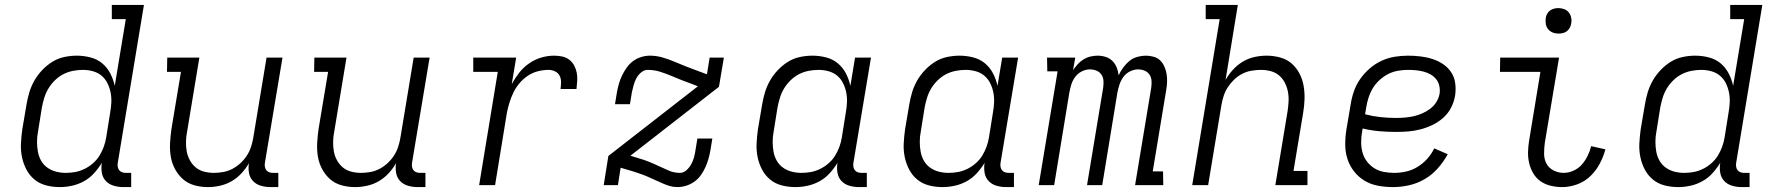

<svg xmlns="http://www.w3.org/2000/svg" viewBox="-20 -755 7240 783"><path d="M224 8Q195 8 168 1Q141 -6 120.5 -23Q100 -40 87.5 -64Q75 -88 69.5 -115Q64 -142 65.5 -170.5Q67 -199 71 -228L88 -328Q92 -353 99.5 -378Q107 -403 120 -426Q133 -449 152 -469Q171 -489 193.5 -503Q216 -517 242 -522.5Q268 -528 293 -528Q321 -528 348.5 -521Q376 -514 396.5 -497Q417 -480 429.5 -456Q442 -432 448 -405L493 -677H436V-735H567L460 -89Q459 -81 460.5 -73.5Q462 -66 466.5 -60.5Q471 -55 478 -52.5Q485 -50 493 -50H515V8H483Q463 8 444 2.5Q425 -3 412 -16.5Q399 -30 395.5 -49.5Q392 -69 395 -89L396 -92Q382 -69 364 -49Q346 -29 322.5 -16Q299 -3 273.5 2.5Q248 8 224 8ZM248 -50Q268 -50 287 -53.5Q306 -57 324.5 -66Q343 -75 359 -89Q375 -103 385.5 -120Q396 -137 403 -156Q410 -175 413 -194L429 -294Q433 -316 434 -337Q435 -358 431 -378Q427 -398 418 -416Q409 -434 394 -446.5Q379 -459 359 -464.5Q339 -470 318 -470Q298 -470 277.5 -466Q257 -462 238.5 -452.5Q220 -443 204.5 -428Q189 -413 178 -395Q167 -377 161 -357.5Q155 -338 151 -318L135 -218Q131 -198 131 -177Q131 -156 134.5 -136.5Q138 -117 147.5 -100Q157 -83 173 -71.5Q189 -60 208.5 -55Q228 -50 248 -50Z M828 8Q799 8 772.5 0.5Q746 -7 726.5 -24Q707 -41 694 -65Q681 -89 676.5 -116Q672 -143 673.5 -171Q675 -199 679 -228L718 -462H661L662 -520H793L743 -218Q739 -198 738.5 -177.5Q738 -157 741.5 -137.5Q745 -118 754.5 -101Q764 -84 778.5 -72Q793 -60 812.5 -55Q832 -50 852 -50Q871 -50 890.5 -53.5Q910 -57 928 -66.5Q946 -76 961 -90Q976 -104 987 -121Q998 -138 1004 -157Q1010 -176 1013 -194L1067 -520H1132L1060 -89Q1059 -81 1060.5 -73.5Q1062 -66 1066.5 -60.5Q1071 -55 1078 -52.5Q1085 -50 1093 -50H1115V8H1083Q1063 8 1044 2.5Q1025 -3 1012 -16.5Q999 -30 995.5 -49.5Q992 -69 995 -89L996 -91Q983 -68 965 -48.5Q947 -29 924.5 -16Q902 -3 877 2.5Q852 8 828 8Z M1428 8Q1399 8 1372.5 0.5Q1346 -7 1326.5 -24Q1307 -41 1294 -65Q1281 -89 1276.5 -116Q1272 -143 1273.5 -171Q1275 -199 1279 -228L1318 -462H1261L1262 -520H1393L1343 -218Q1339 -198 1338.5 -177.5Q1338 -157 1341.5 -137.5Q1345 -118 1354.5 -101Q1364 -84 1378.5 -72Q1393 -60 1412.5 -55Q1432 -50 1452 -50Q1471 -50 1490.5 -53.5Q1510 -57 1528 -66.5Q1546 -76 1561 -90Q1576 -104 1587 -121Q1598 -138 1604 -157Q1610 -176 1613 -194L1667 -520H1732L1660 -89Q1659 -81 1660.5 -73.5Q1662 -66 1666.5 -60.5Q1671 -55 1678 -52.5Q1685 -50 1693 -50H1715V8H1683Q1663 8 1644 2.5Q1625 -3 1612 -16.5Q1599 -30 1595.5 -49.5Q1592 -69 1595 -89L1596 -91Q1583 -68 1565 -48.5Q1547 -29 1524.5 -16Q1502 -3 1477 2.5Q1452 8 1428 8Z M1934 0 2010 -462H1910V-520H2085L2067 -412Q2080 -436 2097.5 -458.5Q2115 -481 2138.5 -497Q2162 -513 2188 -520.5Q2214 -528 2240 -528Q2257 -528 2273 -524.5Q2289 -521 2301.5 -511.5Q2314 -502 2321.5 -488Q2329 -474 2332 -458.5Q2335 -443 2334 -426Q2333 -409 2331 -392H2266Q2268 -406 2268 -420.5Q2268 -435 2262 -446.5Q2256 -458 2243.5 -464Q2231 -470 2217 -470Q2196 -470 2174 -464.5Q2152 -459 2132.5 -446Q2113 -433 2098 -415Q2083 -397 2073.5 -377Q2064 -357 2057.5 -336Q2051 -315 2047 -294L1999 0Z M2743 8Q2726 8 2711 3.5Q2696 -1 2681.5 -7.5Q2667 -14 2652.5 -20.5Q2638 -27 2623.5 -33.5Q2609 -40 2594.5 -45Q2580 -50 2565 -55L2511 -71L2500 0H2442L2461 -119L2826 -403L2806 -411Q2783 -419 2760.5 -428Q2738 -437 2715.5 -446.5Q2693 -456 2670 -463Q2647 -470 2621 -470Q2607 -470 2594.5 -459.5Q2582 -449 2575 -435.5Q2568 -422 2564 -407.5Q2560 -393 2557 -379L2549 -330H2488L2496 -379Q2499 -396 2504 -413.5Q2509 -431 2517 -447.5Q2525 -464 2536 -479.5Q2547 -495 2562 -506Q2577 -517 2595 -522.5Q2613 -528 2630 -528Q2657 -528 2682.5 -520.5Q2708 -513 2731.5 -503Q2755 -493 2779 -483.5Q2803 -474 2828 -465L2863 -452L2874 -520H2932L2912 -401L2551 -120L2583 -110Q2605 -104 2626 -95.5Q2647 -87 2667 -77.5Q2687 -68 2708 -59Q2729 -50 2753 -50Q2767 -50 2779 -60.5Q2791 -71 2798.5 -84.5Q2806 -98 2810 -112.5Q2814 -127 2816 -141L2824 -190H2885L2877 -141Q2874 -124 2869 -106.5Q2864 -89 2856.5 -72.5Q2849 -56 2838 -40.5Q2827 -25 2811.5 -14Q2796 -3 2778 2.5Q2760 8 2743 8Z M3224 8Q3195 8 3168 1Q3141 -6 3120.5 -23Q3100 -40 3087.5 -64Q3075 -88 3069.5 -115Q3064 -142 3065.5 -170.5Q3067 -199 3071 -228L3088 -328Q3092 -353 3099.5 -378Q3107 -403 3120 -426Q3133 -449 3152 -469Q3171 -489 3193.5 -503Q3216 -517 3242 -522.5Q3268 -528 3293 -528Q3321 -528 3348.5 -521Q3376 -514 3396.5 -497Q3417 -480 3429.5 -456Q3442 -432 3448 -405L3467 -520H3532L3460 -89Q3459 -81 3460.5 -73.5Q3462 -66 3466.5 -60.5Q3471 -55 3478 -52.5Q3485 -50 3493 -50H3515V8H3483Q3463 8 3444 2.5Q3425 -3 3412 -16.5Q3399 -30 3395.5 -49.5Q3392 -69 3395 -89L3396 -92Q3382 -69 3364 -49Q3346 -29 3322.5 -16Q3299 -3 3273.5 2.5Q3248 8 3224 8ZM3248 -50Q3268 -50 3287 -53.5Q3306 -57 3324.5 -66Q3343 -75 3359 -89Q3375 -103 3385.5 -120Q3396 -137 3403 -156Q3410 -175 3413 -194L3429 -294Q3433 -316 3434 -337Q3435 -358 3431 -378Q3427 -398 3418 -416Q3409 -434 3394 -446.5Q3379 -459 3359 -464.5Q3339 -470 3318 -470Q3298 -470 3277.5 -466Q3257 -462 3238.5 -452.5Q3220 -443 3204.5 -428Q3189 -413 3178 -395Q3167 -377 3161 -357.5Q3155 -338 3151 -318L3135 -218Q3131 -198 3131 -177Q3131 -156 3134.5 -136.5Q3138 -117 3147.5 -100Q3157 -83 3173 -71.5Q3189 -60 3208.5 -55Q3228 -50 3248 -50Z M3824 8Q3795 8 3768 1Q3741 -6 3720.5 -23Q3700 -40 3687.5 -64Q3675 -88 3669.5 -115Q3664 -142 3665.5 -170.5Q3667 -199 3671 -228L3688 -328Q3692 -353 3699.5 -378Q3707 -403 3720 -426Q3733 -449 3752 -469Q3771 -489 3793.5 -503Q3816 -517 3842 -522.5Q3868 -528 3893 -528Q3921 -528 3948.5 -521Q3976 -514 3996.5 -497Q4017 -480 4029.5 -456Q4042 -432 4048 -405L4067 -520H4132L4060 -89Q4059 -81 4060.5 -73.5Q4062 -66 4066.5 -60.5Q4071 -55 4078 -52.5Q4085 -50 4093 -50H4115V8H4083Q4063 8 4044 2.5Q4025 -3 4012 -16.5Q3999 -30 3995.5 -49.5Q3992 -69 3995 -89L3996 -92Q3982 -69 3964 -49Q3946 -29 3922.5 -16Q3899 -3 3873.5 2.5Q3848 8 3824 8ZM3848 -50Q3868 -50 3887 -53.5Q3906 -57 3924.5 -66Q3943 -75 3959 -89Q3975 -103 3985.5 -120Q3996 -137 4003 -156Q4010 -175 4013 -194L4029 -294Q4033 -316 4034 -337Q4035 -358 4031 -378Q4027 -398 4018 -416Q4009 -434 3994 -446.5Q3979 -459 3959 -464.5Q3939 -470 3918 -470Q3898 -470 3877.5 -466Q3857 -462 3838.5 -452.5Q3820 -443 3804.5 -428Q3789 -413 3778 -395Q3767 -377 3761 -357.5Q3755 -338 3751 -318L3735 -218Q3731 -198 3731 -177Q3731 -156 3734.5 -136.5Q3738 -117 3747.5 -100Q3757 -83 3773 -71.5Q3789 -60 3808.5 -55Q3828 -50 3848 -50Z M4724 0H4609L4675 -398Q4677 -413 4676 -426.5Q4675 -440 4667.5 -451Q4660 -462 4647.5 -467Q4635 -472 4621 -472Q4605 -472 4588.5 -464Q4572 -456 4561.5 -441.5Q4551 -427 4545.5 -410.5Q4540 -394 4537 -378L4475 0H4413L4479 -398Q4481 -413 4480 -426.5Q4479 -440 4471.5 -451Q4464 -462 4451.5 -467Q4439 -472 4425 -472Q4408 -472 4392 -464Q4376 -456 4365 -441.5Q4354 -427 4349 -410.5Q4344 -394 4341 -378L4279 0H4216L4293 -464H4251L4250 -520H4365L4356 -469Q4365 -482 4375.5 -493.5Q4386 -505 4399 -513Q4412 -521 4427 -524.5Q4442 -528 4456 -528Q4473 -528 4489 -523Q4505 -518 4516.5 -506.5Q4528 -495 4534 -480Q4540 -465 4542 -448Q4550 -465 4561 -480Q4572 -495 4586 -506.5Q4600 -518 4618 -523Q4636 -528 4653 -528Q4669 -528 4685 -523.5Q4701 -519 4711.5 -508.5Q4722 -498 4728.5 -483.5Q4735 -469 4737.5 -453.5Q4740 -438 4739.5 -421.5Q4739 -405 4736 -388L4681 -56H4723Z M4842 0 4954 -677H4897V-735H5028L4978 -429Q4991 -452 5009 -471.5Q5027 -491 5049 -504Q5071 -517 5096 -522.5Q5121 -528 5145 -528Q5174 -528 5201 -520.5Q5228 -513 5247.5 -496Q5267 -479 5279.5 -455Q5292 -431 5296.5 -404Q5301 -377 5300 -349Q5299 -321 5294 -292L5255 -58H5312V0H5181L5231 -302Q5234 -322 5235 -342.5Q5236 -363 5232 -382.5Q5228 -402 5219 -419Q5210 -436 5195.5 -448Q5181 -460 5161.5 -465Q5142 -470 5122 -470Q5103 -470 5083 -466.5Q5063 -463 5045 -453.5Q5027 -444 5012.5 -430Q4998 -416 4987 -399Q4976 -382 4970 -363Q4964 -344 4961 -326L4907 0Z M5661 8Q5630 8 5600 2.5Q5570 -3 5545 -18Q5520 -33 5502 -56Q5484 -79 5475 -107Q5466 -135 5466 -166Q5466 -197 5471 -228L5488 -328Q5492 -355 5501 -381.5Q5510 -408 5526.5 -432Q5543 -456 5565.5 -475.5Q5588 -495 5614 -507Q5640 -519 5667.5 -523.5Q5695 -528 5722 -528Q5747 -528 5772.5 -525Q5798 -522 5821.5 -514.5Q5845 -507 5865 -493.5Q5885 -480 5898 -460.5Q5911 -441 5914.5 -416Q5918 -391 5914 -365Q5910 -340 5898 -316.5Q5886 -293 5866 -275Q5846 -257 5822 -245.5Q5798 -234 5773 -227.5Q5748 -221 5723.5 -219Q5699 -217 5674 -217Q5639 -217 5604.5 -220Q5570 -223 5537 -231L5535 -219Q5531 -197 5531 -175Q5531 -153 5536.5 -133Q5542 -113 5554.5 -96.5Q5567 -80 5584.5 -69Q5602 -58 5623 -54Q5644 -50 5666 -50Q5690 -50 5714.5 -55.5Q5739 -61 5761 -74.5Q5783 -88 5800.5 -107.5Q5818 -127 5829 -150L5884 -126Q5867 -95 5843.5 -68.5Q5820 -42 5790 -24.5Q5760 -7 5726.5 0.5Q5693 8 5661 8ZM5674 -274Q5691 -274 5709 -275.5Q5727 -277 5745 -281Q5763 -285 5780 -292.5Q5797 -300 5812.5 -311.5Q5828 -323 5838 -339.5Q5848 -356 5851 -374Q5853 -390 5849.5 -405.5Q5846 -421 5836.5 -432.5Q5827 -444 5814 -451.5Q5801 -459 5785.5 -463Q5770 -467 5754.5 -468.5Q5739 -470 5722 -470Q5702 -470 5681.5 -466.5Q5661 -463 5642 -453.5Q5623 -444 5606.5 -429Q5590 -414 5579 -396Q5568 -378 5561.5 -358Q5555 -338 5552 -319L5547 -289Q5577 -281 5609 -277.5Q5641 -274 5674 -274Z M6351 8Q6327 8 6304 2.5Q6281 -3 6263 -15.5Q6245 -28 6233.5 -47Q6222 -66 6216.5 -88.5Q6211 -111 6211.5 -134.5Q6212 -158 6216 -182L6262 -462H6097L6098 -520H6338L6280 -173Q6277 -151 6277 -128.5Q6277 -106 6286.5 -88Q6296 -70 6315.5 -60Q6335 -50 6357 -50Q6377 -50 6397 -59Q6417 -68 6431 -84Q6445 -100 6454.5 -119.5Q6464 -139 6469 -159L6527 -146Q6519 -116 6504 -87.5Q6489 -59 6465.5 -36.5Q6442 -14 6411.5 -3Q6381 8 6351 8ZM6336 -618Q6323 -618 6312 -622.5Q6301 -627 6293.5 -636Q6286 -645 6284 -657.5Q6282 -670 6284 -683Q6285 -691 6290 -699.5Q6295 -708 6302.5 -713Q6310 -718 6318.5 -720Q6327 -722 6335 -722Q6348 -722 6359.5 -717.5Q6371 -713 6378 -704Q6385 -695 6387.5 -682.5Q6390 -670 6387 -657Q6386 -649 6381 -640.5Q6376 -632 6369 -627Q6362 -622 6353 -620Q6344 -618 6336 -618Z M6824 8Q6795 8 6768 1Q6741 -6 6720.5 -23Q6700 -40 6687.5 -64Q6675 -88 6669.5 -115Q6664 -142 6665.5 -170.5Q6667 -199 6671 -228L6688 -328Q6692 -353 6699.5 -378Q6707 -403 6720 -426Q6733 -449 6752 -469Q6771 -489 6793.5 -503Q6816 -517 6842 -522.5Q6868 -528 6893 -528Q6921 -528 6948.5 -521Q6976 -514 6996.5 -497Q7017 -480 7029.5 -456Q7042 -432 7048 -405L7093 -677H7036V-735H7167L7060 -89Q7059 -81 7060.5 -73.5Q7062 -66 7066.5 -60.5Q7071 -55 7078 -52.5Q7085 -50 7093 -50H7115V8H7083Q7063 8 7044 2.5Q7025 -3 7012 -16.5Q6999 -30 6995.5 -49.5Q6992 -69 6995 -89L6996 -92Q6982 -69 6964 -49Q6946 -29 6922.5 -16Q6899 -3 6873.5 2.5Q6848 8 6824 8ZM6848 -50Q6868 -50 6887 -53.5Q6906 -57 6924.5 -66Q6943 -75 6959 -89Q6975 -103 6985.5 -120Q6996 -137 7003 -156Q7010 -175 7013 -194L7029 -294Q7033 -316 7034 -337Q7035 -358 7031 -378Q7027 -398 7018 -416Q7009 -434 6994 -446.5Q6979 -459 6959 -464.5Q6939 -470 6918 -470Q6898 -470 6877.5 -466Q6857 -462 6838.5 -452.5Q6820 -443 6804.5 -428Q6789 -413 6778 -395Q6767 -377 6761 -357.5Q6755 -338 6751 -318L6735 -218Q6731 -198 6731 -177Q6731 -156 6734.5 -136.5Q6738 -117 6747.5 -100Q6757 -83 6773 -71.5Q6789 -60 6808.5 -55Q6828 -50 6848 -50Z"/></svg>

Font: Iosevka HT Light Extended
Style: Italic
Weight: 300
Width: 7
Italic angle: -9°
Monospace: yes
Designer: Belleve Invis
Foundry: Belleve Invis
Version: Version 32.3.0; ttfautohint (v1.8.4)